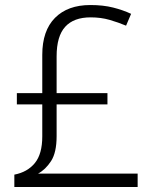

<svg xmlns="http://www.w3.org/2000/svg" viewBox="-20 -743 611 763"><path d="M339 -723Q390 -723 429.5 -713Q469 -703 501 -688L481 -641Q450 -654 415.5 -664Q381 -674 340 -674Q273 -674 239 -636.5Q205 -599 205 -519V-373H407V-328H205V-202Q205 -137 183 -103Q161 -69 131 -53H527V0H37V-49Q89 -59 118.5 -95Q148 -131 148 -201V-328H47V-373H148V-525Q148 -621 198.5 -672Q249 -723 339 -723Z"/></svg>

Font: Noto Sans Arabic UI Lt
Style: Regular
Weight: 300
Designer: Monotype Design Team, Nadine Chahine and Nizar Qandah
Foundry: Monotype Imaging Inc.
Version: Version 2.010; ttfautohint (v1.8.4.7-5d5b)